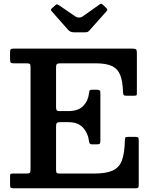

<svg xmlns="http://www.w3.org/2000/svg" viewBox="-20 -1011 822 1031"><path d="M120 -671H53.5Q40 -671 37 -675.8Q34 -680.5 34 -693V-730Q34 -743 37.8 -746.5Q41.5 -750 54 -750H689.5Q706 -750 710.5 -746Q715 -742 715 -726V-516.5Q715 -504 713.8 -500.5Q712.5 -497 699.5 -497H657Q646 -497 643.5 -501.8Q641 -506.5 640.5 -516.5Q639 -574.5 625.5 -608.2Q612 -642 580.8 -656.5Q549.5 -671 494 -671H305Q291 -671 286 -667.2Q281 -663.5 281 -648.5V-438.5Q281 -425.5 283.8 -420Q286.5 -414.5 298.5 -414.5H346.5Q400.5 -414.5 427 -442Q453.5 -469.5 458 -510.5Q459 -521 461.5 -525Q464 -529 472.5 -529H500.5Q511.5 -529 515.2 -525.5Q519 -522 519 -511.5V-256.5Q519 -244 516 -240Q513 -236 501.5 -236H473.5Q465.5 -236 462.2 -240Q459 -244 457.5 -255.5Q452.5 -296.5 425.5 -325.8Q398.5 -355 348 -355H301Q288.5 -355 284.8 -350Q281 -345 281 -331V-100.5Q281 -85.5 285 -82.2Q289 -79 304.5 -79H484Q549 -79 584.8 -95Q620.5 -111 634.8 -149.8Q649 -188.5 650.5 -256Q651 -268.5 653.2 -272.2Q655.5 -276 666.5 -276H705.5Q717 -276 721 -273Q725 -270 725 -258V-18Q725 -6 722 -3Q719 0 707 0H55.5Q43 0 38.5 -2.5Q34 -5 34 -18V-64.5Q34 -75.5 37.5 -77.2Q41 -79 52 -79H118.5Q136 -79 140 -83Q144 -87 144 -105V-650.5Q144 -665.5 139.5 -668.2Q135 -671 120 -671ZM345.5 -851 259.5 -948.5Q254 -954 253.5 -957.8Q253 -961.5 259 -966.5L276.5 -982.5Q284 -988.5 287 -987.8Q290 -987 298 -982L382 -924.5Q405 -909 426.5 -924.5L514.5 -987Q521.5 -992 525.2 -990.5Q529 -989 535 -983L549 -969.5Q555.5 -963 556.2 -959.5Q557 -956 551 -949.5L461 -848.5Q456 -842.5 451.5 -840Q447 -837.5 435.5 -837.5H380Q366 -837.5 358.8 -841Q351.5 -844.5 345.5 -851Z"/></svg>

Font: Besley SemiBold
Style: Regular
Weight: 600
Designer: Owen Earl
Foundry: indestructible type*
Version: Version 2.001; ttfautohint (v1.8.3)